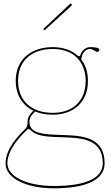

<svg xmlns="http://www.w3.org/2000/svg" viewBox="-20 -777 600 1037"><path d="M213.5 -620 220.5 -613 367 -747C370 -750 367.5 -754 366 -755.5C364.5 -757 360.5 -758.5 357.5 -755.5ZM122.5 -72.5C128 -77.5 131.5 -80 135 -80C139.5 -80 143.5 -76 150 -70C188.5 -33.5 270.5 -38.5 349.5 -34.5C445 -30 535 -12.5 535 104.5C535 185 445 227.5 271.5 227.5C121 227.5 20 174.5 20 105.5C20 31.5 88 -39 122.5 -72.5ZM265 -512.5C377 -512.5 442.5 -444 442.5 -340C442.5 -226.5 368 -167.5 265 -167.5C147.5 -167.5 77.5 -234.5 77.5 -340C77.5 -454.5 157 -512.5 265 -512.5ZM265 -522.5C153.5 -522.5 65 -461 65 -340C65 -265.5 100 -208.5 160 -179.5C145 -164.5 129 -146 129 -121.5V-117.5C129 -102 126.5 -90.5 116.5 -80.5C82 -47.5 10 25 10 105.5C10 185.5 121 240 271.5 240C444.5 240 545 195 545 104.5C545 -24 444 -42 350 -46.5C255.5 -51 169.5 -46.5 145.5 -91C141 -99.5 139 -107.5 139 -121.5C139 -143 153.5 -159.5 169.5 -175C197 -163.5 229 -157.5 265 -157.5C372 -157.5 455 -220.5 455 -340C455 -386 442.5 -425.5 418.5 -456C423.5 -491.5 441.5 -512.5 466.5 -512.5C483.5 -512.5 493.5 -497 506.5 -497C512.5 -497 516.5 -502 516.5 -508.5C516.5 -522 479 -522.5 467.5 -522.5C441.5 -522 423 -505.5 414 -480C412 -475 410 -473 407 -473C404 -473 401 -475 397 -478.5C365 -506.5 319.5 -522.5 265 -522.5Z"/></svg>

Font: Znikomit
Style: Regular
Weight: 100
Designer: gluk
Foundry: gluk
Version: Version 0.55